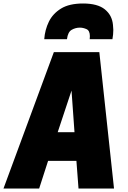

<svg xmlns="http://www.w3.org/2000/svg" viewBox="-60 -1078 730 1098"><path d="M583 -854H453L454 -871Q454 -903 434.5 -911.5Q415 -920 397 -920Q372 -920 350 -907.5Q328 -895 323 -854H193Q197 -908 219.5 -954Q242 -1000 289 -1029Q336 -1058 415 -1058Q498 -1058 539.5 -1024.5Q581 -991 586 -936L588 -907Q588 -881 583 -854ZM592 0H389L377 -158H215L164 0H-40L248 -780H508ZM366 -322 349 -560 270 -322Z"/></svg>

Font: Tanohe Sans ExtraBold
Style: Italic
Weight: 800
Designer: Village Type and Design LLC & Cristiano Sobral
Foundry: Cooper Hewitt Smithsonian Design Museum
Version: Version 1.00;September 29, 2021;FontCreator 13.0.0.2655 64-b